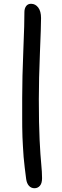

<svg xmlns="http://www.w3.org/2000/svg" viewBox="-20 -833 328 1014"><path d="M118.2 112.8Q113.8 81.5 110.4 50.5Q106.9 19.5 104.7 -4.2Q102.5 -27.8 101.1 -60.1Q99.6 -92.3 98.6 -109.6Q97.7 -127 97.4 -161.9Q97.2 -196.8 97.2 -210.2Q97.2 -223.6 97.2 -263.7Q97.2 -303.7 97.2 -315.9Q97.2 -422.4 103.3 -569.6Q109.4 -716.8 108.9 -769Q108.9 -788.1 117.9 -800.5Q127 -813 144 -813Q167 -813 181.9 -793.2Q196.8 -773.4 196.8 -737.8Q196.8 -694.3 190.9 -554.9Q185.1 -415.5 185.1 -309.1Q185.1 -178.7 189.2 -94.5Q193.4 -10.3 197.8 33.2Q202.1 76.7 202.1 107.9Q202.1 135.3 190.7 148.2Q179.2 161.1 162.1 161.1Q145 161.1 133.3 148.7Q121.6 136.2 118.2 112.8Z"/></svg>

Font: Shantell Sans Irregular
Style: Regular
Weight: 400
Designer: Stephen Nixon, Anya Danilova, Shantell Martin
Foundry: Arrow Type
Version: Version 1.006;[9816181b4]